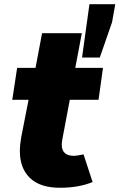

<svg xmlns="http://www.w3.org/2000/svg" viewBox="-20 -874 565 908"><path d="M74 -159Q74 -189 80 -223L115 -402H38L61 -553H148L179 -717H367L336 -553H467L446 -402H310L275 -216Q272 -200 272 -190Q272 -137 330 -137Q342 -137 375 -144L418 -13Q351 14 264 14Q170 14 122 -32Q74 -78 74 -159ZM403 -854H525L510 -769L452 -602H368Z"/></svg>

Font: Nebula Sans Black
Style: Regular
Weight: 900
Italic angle: -9°
Designer: Paul D. Hunt for Adobe (as Source Sans)
Foundry: Nebula Entertainment & Broadcasting LLC
Version: Version 1.010